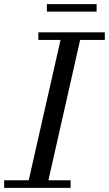

<svg xmlns="http://www.w3.org/2000/svg" viewBox="-60 -906 526 926"><path d="M166 -886V-850H406V-886ZM-40 -36.5V0H280.5V-36.5H173.5L326.5 -713.5H445.5V-750H125V-713.5H232L78.5 -36.5Z"/></svg>

Font: Bodoni* 06pt
Style: Italic
Weight: 400
Italic angle: -13°
Version: Version 2.3